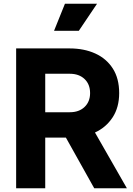

<svg xmlns="http://www.w3.org/2000/svg" viewBox="-20 -1003 707 1023"><path d="M66 0H221V-270H331L482 0H656L486 -297Q545 -324 580 -377.5Q615 -431 615 -507Q615 -585 581 -638Q547 -691 487.5 -718Q428 -745 351 -745H66ZM221 -405V-610H352Q401 -610 430.5 -582Q460 -554 460 -507Q460 -461 430.5 -433Q401 -405 352 -405ZM268 -839H400L497 -983H326Z"/></svg>

Font: Plus Jakarta Sans ExtraBold
Style: Regular
Weight: 800
Designer: Gumpita Rahayu
Foundry: Tokotype
Version: Version 2.004; ttfautohint (v1.8.3)